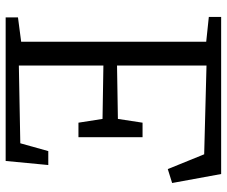

<svg xmlns="http://www.w3.org/2000/svg" viewBox="-80 -702 783 662"><g transform="rotate(-90 311.0 -371.5)"><path d="M497.5 -51.5 583 -42.5V0H41.5L10.5 -169L58.5 -184L109.5 -58.5L415.5 -50.5V-359L231.5 -356L218.5 -271H168.5V-492H218.5L231.5 -409L415.5 -406V-697.5L147.5 -692.5L120.5 -596H72.5L86.5 -743H581.5V-700.5L497.5 -689.5Z"/></g></svg>

Font: Merriweather 20pt Light
Style: Regular
Weight: 300
Version: Version 2.100